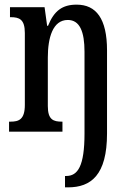

<svg xmlns="http://www.w3.org/2000/svg" viewBox="-20 -567 559 827"><path d="M260 240H273C372 240 441 187 441 8V-350C441 -487 394 -547 310 -547C249 -547 213 -521 187 -456H183L172 -536H23V-493H26C63 -493 87 -484 87 -425V-115C87 -52 61 -43 25 -43H19V0H249V-43H247C210 -43 186 -51 186 -110V-319C186 -404 207 -481 272 -481C324 -481 344 -430 344 -344V8C344 149 315 191 265 191H260Z"/></svg>

Font: Noto Serif Bengali ExtraCondensed Medium
Style: Regular
Weight: 500
Width: 2
Designer: Juan Bruce, Universal Thirst, Indian Type Foundry and the Monotype Design Team.
Foundry: Monotype Imaging Inc.
Version: Version 2.003